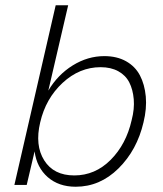

<svg xmlns="http://www.w3.org/2000/svg" viewBox="-20 -710 625 737"><path d="M270.5 6.8Q205.6 6.8 163.3 -30Q121.1 -66.9 112.8 -128.9L82.5 0H35.2L193.8 -689.9H241.7L165.5 -362.3Q201.7 -423.3 259.3 -459Q316.9 -494.6 380.4 -494.6Q428.7 -494.6 463.9 -474.9Q499 -455.1 517.1 -420.7Q535.2 -386.2 539.6 -339.8Q543.9 -293.5 530.8 -240.2Q505.9 -133.8 434.8 -63.5Q363.8 6.8 270.5 6.8ZM265.1 -36.6Q345.2 -36.6 404.8 -96.4Q464.4 -156.2 485.4 -249Q496.6 -292 493.4 -329.1Q490.2 -366.2 476.3 -393.6Q462.4 -420.9 434.1 -436.5Q405.8 -452.1 366.2 -452.1Q285.2 -452.1 220.2 -391.8Q155.3 -331.5 134.3 -240.2Q113.3 -152.3 149.7 -94.5Q186 -36.6 265.1 -36.6Z"/></svg>

Font: HK Grotesk Light Legacy Italic
Style: Regular
Weight: 300
Italic angle: -13°
Designer: Alfredo Marco Pradil
Foundry: Hanken Design Co.
Version: Version 2.022;PS 002.022;hotconv 1.0.88;makeotf.lib2.5.64775